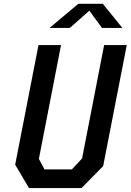

<svg xmlns="http://www.w3.org/2000/svg" viewBox="-20 -960 667 980"><path d="M128 0H396L506.5 -112L627 -730H511.5L399 -151.5L347 -95.5H207L178.5 -149L291.5 -730H176.5L57.5 -119.5ZM233 -817.5H336.5L436 -905.5L500.5 -817.5H604.5L505 -940.5H379.5Z"/></svg>

Font: Monaspace Krypton Medium
Style: Italic
Weight: 500
Italic angle: -11°
Designer: Riley Cran & the Lettermatic Team
Foundry: Lettermatic
Version: Version 1.101 (Monaspace Krypton)